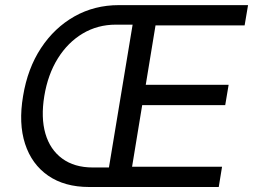

<svg xmlns="http://www.w3.org/2000/svg" viewBox="-20 -748 1012 768"><path d="M336.4 0Q238.3 0 172.6 -45.4Q106.9 -90.8 80.3 -172.6Q53.7 -254.4 72.3 -363.8Q90.3 -474.1 144 -555.7Q197.8 -637.2 277.8 -682.4Q357.9 -727.5 455.1 -727.5H560.5L547.9 -649.4H443.4Q370.6 -649.4 311 -614Q251.5 -578.6 211.4 -514.4Q171.4 -450.2 157.2 -363.8Q143.1 -277.8 161.6 -213.6Q180.2 -149.4 228.8 -113.8Q277.3 -78.1 351.1 -78.1H453.6L439 0ZM402.8 0 523.4 -727.5H972.2L958.5 -646.5H602.1L563 -408.7H894.5L880.9 -327.6H548.8L508.3 -81.1H868.2L855 0Z"/></svg>

Font: Inter 17pt
Style: Italic
Weight: 400
Italic angle: -9.3988°
Version: Version 4.001;git-66647c0bb